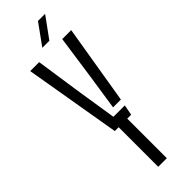

<svg xmlns="http://www.w3.org/2000/svg" viewBox="-315 -961 971 971"><g transform="rotate(-45 170.5 -476.0)"><path d="M139.5 0V-283H112L24 -800H88L122.5 -566L158 -339H239.5L229 -283H201V0ZM190.5 -374 219.5 -566 253 -800H317L246.5 -374ZM150.5 -840 231 -951.5H282L201 -840Z"/></g></svg>

Font: Big Shoulders Stencil Text Thin Light
Style: Regular
Weight: 300
Version: Version 2.001